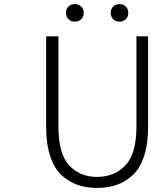

<svg xmlns="http://www.w3.org/2000/svg" viewBox="-20 -907 745 940"><path d="M206 -285V-729H266V-288Q266 -155 318 -98Q370 -41 455 -41Q541 -41 594.5 -98Q648 -155 648 -288V-729H705V-285Q705 -202 685 -142Q665 -82 629 -49Q593 -16 550 -1.5Q507 13 455 13Q403 13 360.5 -1.5Q318 -16 282 -49Q246 -82 226 -142Q206 -202 206 -285ZM377.5 -813Q365 -801 346 -801Q327 -801 315 -813Q303 -825 303 -844Q303 -863 315 -875Q327 -887 346 -887Q365 -887 377.5 -875Q390 -863 390 -844Q390 -825 377.5 -813ZM596 -813Q584 -801 565 -801Q546 -801 534 -813Q522 -825 522 -844Q522 -863 534 -875Q546 -887 565 -887Q584 -887 596 -875Q608 -863 608 -844Q608 -825 596 -813Z"/></svg>

Font: NotoSansHansLight
Style: Regular
Weight: 300
Designer: Ryoko NISHIZUKA  (kana & ideographs); Paul D. Hunt (Latin, Greek & Cyrillic); Wenlong ZHANG  (bopomofo); Sandoll Communi
Foundry: Adobe Systems Incorporated
Version: Version 1.00;December 8, 2021;FontCreator 13.0.0.2675 64-bit